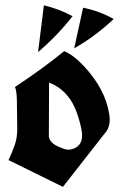

<svg xmlns="http://www.w3.org/2000/svg" viewBox="-20 -726 471 739"><path d="M37.6 -391.1Q149.4 -465.3 227.1 -529.3Q264.2 -513.2 302.7 -471.7Q385.3 -383.3 400.4 -287.1Q402.3 -275.9 402.3 -266.1Q402.3 -233.4 383.8 -213.4L222.2 -6.8L12.7 -109.9Q24.9 -135.3 35.6 -164.6Q46.4 -193.8 46.4 -229L44.9 -342.8Q43.9 -377.9 37.6 -391.1ZM265.6 -540 299.8 -696.3Q364.7 -683.1 417.5 -652.8Q347.2 -586.4 265.6 -540ZM126.5 -525.4 148.9 -705.6Q210.9 -690.4 259.3 -663.6Q200.7 -588.9 126.5 -525.4ZM168.9 -408.2 168 -200.7Q171.9 -176.8 201.2 -163.3Q230.5 -149.9 240.2 -149.9Q250 -149.9 253.4 -150.9Q295.9 -160.6 295.9 -204.6Q295.9 -215.3 293.5 -228Q276.9 -308.6 245.6 -349.9Q214.4 -391.1 168.9 -408.2Z"/></svg>

Font: UnifrakturCook
Style: Bold
Weight: 700
Designer: j. 'mach' wust
Version: Version 2011-09-01